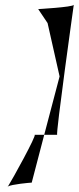

<svg xmlns="http://www.w3.org/2000/svg" viewBox="-20 -726 327 799"><path d="M11 53 13 50C11 51 11 52 11 53ZM13 50C28 41 105 34 112 34L164 -165H124C134 -165 31 22 13 50ZM139 -688 178 -630 228 -408 164 -165H218C211 -165 287 -706 287 -706C285 -696 131 -688 139 -688Z"/></svg>

Font: Ampere
Style: UltCndIta
Weight: 400
Version: Version 1